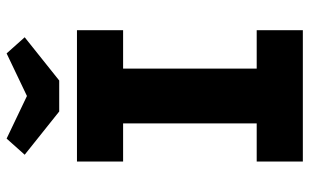

<svg xmlns="http://www.w3.org/2000/svg" viewBox="-202 -756 958 595"><g transform="rotate(-90 277.5 -459.0)"><path d="M74 0V-143H192V-557H74V-700H481V-557H362V-143H481V0ZM229 -755 95 -862 145 -918 277 -855 409 -918 459 -862 325 -755Z"/></g></svg>

Font: Lexend
Style: Bold
Weight: 700
Designer: Bonnie Shaver-Troup, Thomas Jockin
Foundry: Lexend
Version: Version 1.007; ttfautohint (v1.8.3)